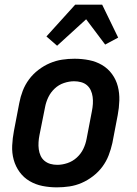

<svg xmlns="http://www.w3.org/2000/svg" viewBox="-20 -795 590 827"><path d="M225 12Q193 12 163 6Q133 0 107.5 -15Q82 -30 64.5 -54Q47 -78 39 -107Q31 -136 32.5 -168Q34 -200 40 -231L63 -351Q68 -378 78 -404Q88 -430 105 -453Q122 -476 145.5 -494Q169 -512 195 -523Q221 -534 247.5 -538Q274 -542 301 -542Q333 -542 363.5 -536Q394 -530 419.5 -515Q445 -500 462.5 -476Q480 -452 487.5 -423Q495 -394 494 -362Q493 -330 487 -299L464 -179Q458 -152 448 -126Q438 -100 421 -77Q404 -54 380.5 -36Q357 -18 331.5 -7Q306 4 279 8Q252 12 225 12ZM227 -85Q248 -85 270.5 -92.5Q293 -100 311 -116.5Q329 -133 339 -154Q349 -175 353 -197L376 -317Q379 -332 380 -347.5Q381 -363 379 -378Q377 -393 371 -406Q365 -419 354.5 -428Q344 -437 329.5 -441Q315 -445 299 -445Q278 -445 255.5 -437.5Q233 -430 215.5 -413.5Q198 -397 188 -376Q178 -355 174 -333L150 -213Q147 -198 146 -182.5Q145 -167 147 -152Q149 -137 155 -124Q161 -111 172 -102Q183 -93 197 -89Q211 -85 227 -85ZM226 -598 180 -638 304 -775H420L489 -633L433 -603L351 -712Z"/></svg>

Font: Lode
Style: Bold Italic
Weight: 700
Italic angle: -11°
Monospace: yes
Designer: Belleve Invis
Foundry: Belleve Invis
Version: Version 29.2.0; ttfautohint (v1.8.3)